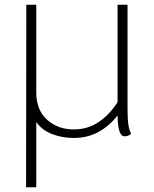

<svg xmlns="http://www.w3.org/2000/svg" viewBox="-20 -570 651 810"><path d="M533 -7Q524 5 505 5Q477 5 476 -83Q442 -39 396 -13.5Q350 12 291 12Q242 12 199.5 -4.5Q157 -21 133 -55V220H90L91 -550H133V-180Q133 -106 178.5 -65Q224 -24 291 -24Q350 -24 396 -55Q442 -86 476 -139V-550H518V-113Q518 -69 521.5 -45Q525 -21 533 -7Z"/></svg>

Font: Krub ExtraLight
Style: Regular
Weight: 275
Designer: Ekaluck Peanpanawate
Foundry: Cadson Demak Co.,Ltd.
Version: Version 1.000; ttfautohint (v1.6)